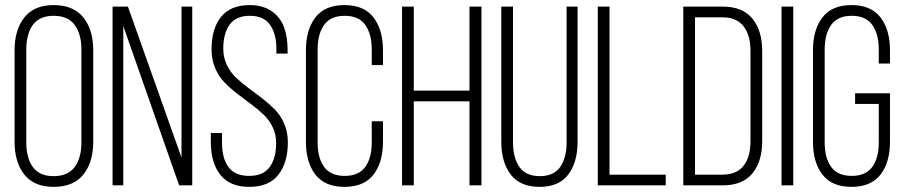

<svg xmlns="http://www.w3.org/2000/svg" viewBox="-20 -726 3543 752"><path d="M37.1 -170.9V-528.8Q37.1 -609.4 75.4 -657.7Q113.8 -706.1 189.9 -706.1Q267.6 -706.1 306.4 -657.7Q345.2 -609.4 345.2 -528.8V-170.9Q345.2 -90.3 306.4 -42.2Q267.6 5.9 189.9 5.9Q113.8 5.9 75.4 -42.2Q37.1 -90.3 37.1 -170.9ZM83 -168Q83 -106.9 108.9 -71.5Q134.8 -36.1 189.9 -36.1Q246.1 -36.1 272.5 -71.8Q298.8 -107.4 298.8 -168V-532.2Q298.8 -592.8 272.5 -628.4Q246.1 -664.1 189.9 -664.1Q134.8 -664.1 108.9 -628.7Q83 -593.3 83 -532.2Z M420.9 0V-700.2H481L690.9 -108.9V-700.2H732.9V0H681.6L462.9 -624V0Z M805.7 -168.9V-205.1H849.6V-166Q849.6 -106 875 -71.5Q900.4 -37.1 955.6 -37.1Q1010.7 -37.1 1036.1 -71.5Q1061.5 -106 1061.5 -166Q1061.5 -200.2 1047.6 -228.8Q1033.7 -257.3 1011.2 -278.3Q988.8 -299.3 961.9 -319.1Q935.1 -338.9 908.2 -359.6Q881.3 -380.4 858.9 -403.6Q836.4 -426.8 822.5 -459.7Q808.6 -492.7 808.6 -532.2Q808.6 -613.8 845.5 -659.7Q882.3 -705.6 957.5 -706.1Q1008.8 -706.1 1043 -682.9Q1077.1 -659.7 1091.8 -621.3Q1106.4 -583 1106.4 -530.8V-516.1H1062.5V-534.2Q1062.5 -593.8 1037.6 -628.9Q1012.7 -664.1 958.5 -664.1Q904.3 -664.1 879.4 -629.4Q854.5 -594.7 854.5 -535.2Q854.5 -501 868.4 -471.9Q882.3 -442.9 904.8 -421.6Q927.2 -400.4 954.1 -380.6Q981 -360.8 1007.8 -340.1Q1034.7 -319.3 1057.1 -296.4Q1079.6 -273.4 1093.5 -240.7Q1107.4 -208 1107.4 -168.9Q1107.4 -88.9 1070.3 -41.5Q1033.2 5.9 956.5 5.9Q879.9 5.9 842.8 -41.5Q805.7 -88.9 805.7 -168.9Z M1178.2 -170.9V-528.8Q1178.2 -609.4 1215.3 -657.7Q1252.4 -706.1 1329.1 -706.1Q1405.8 -706.1 1442.9 -657.7Q1480 -609.4 1480 -528.8V-471.2H1436V-532.2Q1436 -592.8 1410.6 -628.4Q1385.3 -664.1 1330.1 -664.1Q1274.9 -664.1 1249.5 -628.4Q1224.1 -592.8 1224.1 -532.2V-168Q1224.1 -107.4 1249.5 -72.3Q1274.9 -37.1 1330.1 -37.1Q1385.3 -37.1 1410.6 -72.3Q1436 -107.4 1436 -168V-251H1480V-170.9Q1480 -90.3 1442.9 -42.2Q1405.8 5.9 1329.1 5.9Q1252.4 5.9 1215.3 -42.2Q1178.2 -90.3 1178.2 -170.9Z M1554.7 0V-700.2H1600.6V-371.1H1818.8V-700.2H1865.7V0H1818.8V-329.1H1600.6V0Z M1943.4 -170.9V-700.2H1989.3V-168.9Q1989.3 -107.9 2014.4 -72Q2039.6 -36.1 2094.2 -36.1Q2148.9 -36.1 2174.1 -72Q2199.2 -107.9 2199.2 -168.9V-700.2H2242.2V-170.9Q2242.2 -90.8 2205.8 -42.5Q2169.4 5.9 2093.3 5.9Q2017.1 5.9 1980.2 -42.5Q1943.4 -90.8 1943.4 -170.9Z M2321.3 0V-700.2H2367.2V-42H2587.4V0Z M2656.2 0V-700.2H2810.1Q2888.2 -700.2 2926.8 -653.3Q2965.3 -606.4 2965.3 -525.9V-173.8Q2965.3 -93.3 2926.8 -46.6Q2888.2 0 2810.1 0ZM2702.1 -42H2809.1Q2865.2 -42 2892.3 -76.7Q2919.4 -111.3 2919.4 -171.9V-527.8Q2919.4 -588.4 2892.1 -623.3Q2864.7 -658.2 2809.1 -658.2H2702.1Z M3041 0V-700.2H3086.9V0Z M3164.1 -170.9V-528.8Q3164.1 -609.4 3201.2 -657.7Q3238.3 -706.1 3314.9 -706.1Q3391.6 -706.1 3428.7 -657.7Q3465.8 -609.4 3465.8 -528.8V-477.1H3421.9V-532.2Q3421.9 -592.8 3396.5 -628.4Q3371.1 -664.1 3315.9 -664.1Q3260.7 -664.1 3235.4 -628.4Q3210 -592.8 3210 -532.2V-168Q3210 -107.4 3235.4 -72.3Q3260.7 -37.1 3315.9 -37.1Q3371.1 -37.1 3396.5 -72.3Q3421.9 -107.4 3421.9 -168V-318.8H3329.1V-360.8H3465.8V-170.9Q3465.8 -90.3 3428.7 -42.2Q3391.6 5.9 3314.9 5.9Q3238.3 5.9 3201.2 -42.2Q3164.1 -90.3 3164.1 -170.9Z"/></svg>

Font: Bebas Neue Book
Style: Regular
Weight: 400
Designer: Ryoichi Tsunekawa
Foundry: Ryoichi Tsunekawa
Version: Version 001.003